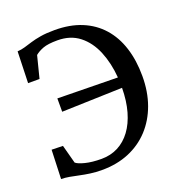

<svg xmlns="http://www.w3.org/2000/svg" viewBox="-136 -865 923 990"><g transform="rotate(-20 325.0 -370.0)"><path d="M256.3 11Q222.1 11 192.5 6.8Q162.9 2.7 136.6 -3.1Q110.3 -8.8 86.6 -13.1Q62.8 -17.4 41.3 -17.5L47.1 -176.4L108.9 -174.9L135.9 -73.6Q148 -62.6 184.7 -53.2Q221.5 -43.8 273.7 -43.8Q323.7 -43.8 364.5 -64.8Q405.3 -85.9 434.9 -126Q464.5 -166.1 480.7 -223.2Q496.9 -280.3 497.5 -352.1L165.4 -341.7V-414.8L495.8 -409.6Q489.4 -490.4 462.6 -555.2Q435.8 -620 387.4 -658.1Q339 -696.2 267.6 -696.2Q216.1 -696.2 188.8 -686.1Q161.5 -675.9 143.9 -661L113.3 -540.4H50.6L55.9 -713Q77.2 -714.3 96.8 -720.1Q116.3 -725.9 139.6 -733.1Q162.8 -740.3 194.6 -745.6Q226.4 -751 272 -751Q356 -751 420.2 -724.6Q484.4 -698.1 528.3 -648.7Q572.2 -599.3 594.5 -529.6Q616.9 -459.9 616.9 -373.4Q616.9 -287.9 591.5 -217.3Q566 -146.8 518.6 -95.6Q471.2 -44.5 404.9 -16.7Q338.6 11 256.3 11Z"/></g></svg>

Font: Merriweather Light
Style: Regular
Weight: 300
Designer: Eben Sorkin
Foundry: Eben Sorkin
Version: Version 2.100